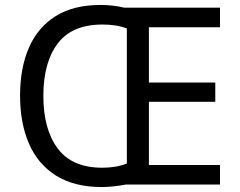

<svg xmlns="http://www.w3.org/2000/svg" viewBox="-20 -745 968 775"><path d="M386 -725Q436 -725 482 -714H868V-635H581V-412H849V-334H581V-79H868V0H488Q466 4 441 7Q416 10 391 10Q280 10 206.5 -36Q133 -82 97 -165Q61 -248 61 -359Q61 -470 96.5 -552Q132 -634 204 -679.5Q276 -725 386 -725ZM394 -646Q271 -646 213 -569.5Q155 -493 155 -358Q155 -223 213 -145.5Q271 -68 393 -68Q450 -68 492 -85V-630Q451 -646 394 -646Z"/></svg>

Font: Noto Sans
Style: Regular
Weight: 400
Designer: Monotype Design Team
Foundry: Monotype Imaging Inc.
Version: Version 1.902